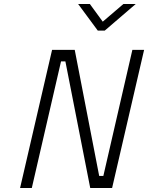

<svg xmlns="http://www.w3.org/2000/svg" viewBox="-20 -946 745 966"><path d="M373 -926H432L497 -837L601 -926H663L507 -792H472ZM242 -695H356L479 -61H500L646 -695H705L544 0H434L309 -637H287L140 0H81Z"/></svg>

Font: Cairo Light
Style: Italic
Weight: 300
Italic angle: -13°
Designer: Mohamed Gaber, Accademia di Belle Arti di Urbino and others
Foundry: Kief Type Foundry, Accademia di Belle Arti di Urbino and others
Version: Version 3.011